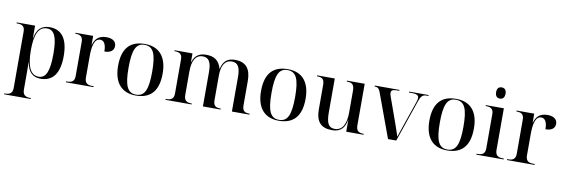

<svg xmlns="http://www.w3.org/2000/svg" viewBox="-65 -1276 5998 2041"><g transform="rotate(10 2934.5 -255.5)"><path d="M21 240H307V230H298C248 230 219 211 219 153V-30C219 -66 219 -105 218 -140H220C237 -37 289 10 372 10C504 10 574 -83 574 -269C574 -455 505 -547 375 -547C288 -547 237 -500 220 -401H218V-536H20V-526H30C81 -526 109 -508 109 -453V156C109 212 81 230 30 230H21ZM348 -8C262 -8 219 -94 219 -273C219 -442 259 -529 348 -529C429 -529 462 -454 462 -274C462 -86 428 -8 348 -8Z M645 0H943V-10H925C874 -10 846 -29 846 -87V-317C846 -406 858 -509 926 -509C961 -509 991 -481 991 -393C1061 -393 1093 -424 1093 -469C1093 -518 1055 -547 987 -547C896 -547 863 -495 847 -440H845V-536H654V-526H657C708 -526 736 -508 736 -453V-84C736 -28 708 -10 657 -10H645Z M1400 10C1559 10 1642 -81 1642 -269C1642 -457 1551 -547 1403 -547C1243 -547 1161 -457 1161 -269C1161 -81 1252 10 1400 10ZM1402 0C1309 0 1274 -74 1274 -269C1274 -463 1309 -537 1401 -537C1494 -537 1529 -463 1529 -269C1529 -74 1494 0 1402 0Z M1720 0H2002V-10H1997C1946 -10 1918 -29 1918 -87V-341C1918 -458 1954 -524 2031 -524C2097 -524 2124 -477 2124 -373V0H2315V-10H2312C2257 -10 2234 -29 2234 -89V-354C2234 -459 2270 -524 2346 -524C2410 -524 2437 -477 2437 -373V0H2627V-10H2624C2569 -10 2547 -29 2547 -89V-349C2547 -483 2491 -547 2376 -547C2310 -547 2252 -524 2230 -425H2228C2204 -516 2145 -547 2067 -547C2007 -547 1946 -530 1919 -442H1917V-536H1724V-526H1729C1780 -526 1808 -508 1808 -453V-84C1808 -28 1780 -10 1729 -10H1720Z M2943 10C3102 10 3185 -81 3185 -269C3185 -457 3094 -547 2946 -547C2786 -547 2704 -457 2704 -269C2704 -81 2795 10 2943 10ZM2945 0C2852 0 2817 -74 2817 -269C2817 -463 2852 -537 2944 -537C3037 -537 3072 -463 3072 -269C3072 -74 3037 0 2945 0Z M3517 10C3572 10 3647 -3 3669 -125H3671V0H3858V-10H3855C3802 -10 3776 -27 3776 -91V-536H3584V-526H3587C3640 -526 3666 -508 3666 -443V-207C3666 -83 3628 -8 3544 -8C3476 -8 3453 -57 3453 -172V-536H3262V-526H3265C3322 -526 3343 -508 3343 -441V-185C3343 -49 3400 10 3517 10Z M3948 -474 4122 0H4211L4365 -449C4386 -509 4403 -526 4445 -526H4466V-536H4256V-526H4286C4340 -526 4361 -514 4361 -485C4361 -473 4357 -457 4350 -437L4254 -158C4240 -118 4227 -80 4215 -42C4193 -111 4178 -152 4154 -220L4074 -443C4067 -463 4063 -477 4063 -489C4063 -516 4082 -526 4124 -526H4151V-536H3885V-526C3917 -526 3934 -514 3948 -474Z M4760 10C4919 10 5002 -81 5002 -269C5002 -457 4911 -547 4763 -547C4603 -547 4521 -457 4521 -269C4521 -81 4612 10 4760 10ZM4762 0C4669 0 4634 -74 4634 -269C4634 -463 4669 -537 4761 -537C4854 -537 4889 -463 4889 -269C4889 -74 4854 0 4762 0Z M5218 -630C5246 -630 5269 -648 5269 -691C5269 -735 5246 -751 5218 -751C5189 -751 5167 -735 5167 -691C5167 -648 5189 -630 5218 -630ZM5076 0H5370V-10H5357C5306 -10 5278 -29 5278 -87V-536H5084V-526H5089C5140 -526 5168 -508 5168 -453V-84C5168 -28 5140 -10 5089 -10H5076Z M5406 0H5704V-10H5686C5635 -10 5607 -29 5607 -87V-317C5607 -406 5619 -509 5687 -509C5722 -509 5752 -481 5752 -393C5822 -393 5854 -424 5854 -469C5854 -518 5816 -547 5748 -547C5657 -547 5624 -495 5608 -440H5606V-536H5415V-526H5418C5469 -526 5497 -508 5497 -453V-84C5497 -28 5469 -10 5418 -10H5406Z"/></g></svg>

Font: Noto Serif Display Medium
Style: Regular
Weight: 500
Designer: Monotype Design Team
Foundry: Monotype Imaging Inc.
Version: Version 2.009